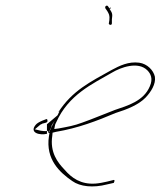

<svg xmlns="http://www.w3.org/2000/svg" viewBox="-20 -744 572 683"><path d="M104 -284 123 -300C124 -301 126 -302 129 -303L130 -304L145 -308L149 -312C149 -318 148 -322 144 -320L131 -315C119 -310 111 -305 107 -300C83 -271 122 -262 147 -268V-278C139 -277 132 -278 125 -279ZM147 -302V-278C148 -278 147 -279 148 -279C148 -278 150 -279 150 -278L151 -272L156 -280H158L161 -288L164 -298L177 -319C178 -324 182 -329 185 -334ZM147 -268H149L147 -267ZM150 -271H156L154 -259C142 -177 192 -131 237 -100C265 -80 311 -75 361 -88L383 -93C383 -93 385 -93 385 -94C389 -102 388 -106 381 -103L361 -98C348 -95 333 -92 320 -91C267 -87 234 -112 210 -140C185 -166 157 -202 166 -261L167 -272L179 -275C257 -288 325 -314 391 -342C433 -355 474 -372 498 -397C517 -417 535 -445 531 -471C526 -494 504 -517 475 -521C437 -526 405 -510 377 -495C302 -453 237 -422 187 -344L192 -348L186 -337L187 -338L181 -328L172 -310L162 -290L160 -282H158C156 -278 155 -272 150 -271ZM173 -285 176 -300C176 -301 177 -303 180 -309C224 -407 308 -445 379 -486C409 -504 471 -527 504 -494C516 -482 525 -464 513 -437C491 -384 433 -368 389 -353C352 -339 310 -321 273 -308C244 -297 221 -293 188 -287ZM354 -719 355 -714 362 -704C367 -695 371 -690 369 -672C369 -668 367 -664 367 -660C368 -655 378 -653 378 -661V-674V-675C381 -695 379 -698 370 -712H372L374 -717H371L370 -713L364 -722C362 -724 361 -724 360 -724C358 -724 355 -722 354 -719ZM364 -721V-722ZM378 -676V-675Z"/></svg>

Font: Stray Cat
Style: HlCnObl
Weight: 100
Version: Version 1.0